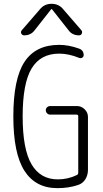

<svg xmlns="http://www.w3.org/2000/svg" viewBox="-20 -975 540 1005"><path d="M280.3 9.8Q166 9.8 107.9 -81.1Q49.8 -171.9 49.8 -365.2Q49.8 -562.5 108.4 -651.4Q167 -740.2 290 -740.2Q338.9 -740.2 393.6 -720.7Q418 -711.9 418 -686.5Q418 -677.7 410.6 -673.3Q403.3 -668.9 394.5 -671.9Q339.8 -694.3 290 -694.3Q192.4 -694.3 145.5 -616.7Q98.6 -539.1 98.6 -365.2Q98.6 -194.3 145 -115.2Q191.4 -36.1 282.2 -36.1Q335.9 -36.1 381.8 -58.6Q389.6 -61.5 389.6 -72.3V-366.2Q389.6 -375 380.9 -375H242.2Q233.4 -375 226.6 -381.8Q219.7 -388.7 219.7 -397.9Q219.7 -407.2 226.6 -413.6Q233.4 -419.9 242.2 -419.9H382.8Q406.2 -419.9 423.3 -402.8Q440.4 -385.7 440.4 -363.3V-85.9Q440.4 -58.6 426.8 -36.6Q413.1 -14.6 388.7 -6.8Q340.8 9.8 280.3 9.8ZM311.5 -925.8 406.2 -816.4Q412.1 -808.6 408.2 -799.3Q404.3 -790 393.6 -790Q358.4 -790 338.9 -816.4L252 -926.8Q251 -927.7 250 -927.7L248 -926.8L161.1 -816.4Q141.6 -790 106.4 -790Q96.7 -790 91.8 -798.8Q86.9 -807.6 93.8 -816.4L188.5 -925.8Q211.9 -955.1 250 -955.1Q288.1 -955.1 311.5 -925.8Z"/></svg>

Font: Rounded-X Mgen+ 1m light
Style: Regular
Weight: 200
Designer: [Source Han Sans]
Ryoko NISHIZUKA  (kana & ideographs); Paul D. Hunt (Latin, Greek & Cyrillic); Wenlong ZHANG  (bopomofo
Version: Version 1.059.20150602